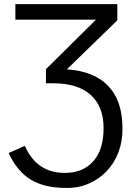

<svg xmlns="http://www.w3.org/2000/svg" viewBox="-20 -708 651 936"><path d="M204 -371 448 -612H55V-688H552V-609L306 -370Q439 -361 508 -288.5Q577 -216 577 -83Q578 -20 557.5 34Q537 88 499.5 127Q462 166 410.5 188Q359 210 299 208Q197 208 130.5 168Q64 128 22 38L101 3Q159 135 296 135Q384 135 434.5 78.5Q485 22 485 -83Q485 -189 422 -245.5Q359 -302 239 -302H204Z"/></svg>

Font: Libra Sans
Style: Regular
Weight: 400
Foundry: Context Ltd
Version: Version 1.000; ttfautohint (v1.3)